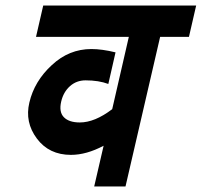

<svg xmlns="http://www.w3.org/2000/svg" viewBox="-20 -653 728 693"><path d="M201 -287Q192 -249 210.5 -230Q229 -211 268 -211Q322 -211 385 -259L445 -520H110L136 -633H688L662 -520H558L433 20H320L354 -127Q292 -94 236 -94Q157 -94 113 -153Q69 -212 86 -283Q104 -360 167 -418Q229 -476 310 -476Q348 -476 397 -464L371 -350Q336 -363 289 -363Q256 -363 232.5 -342Q209 -321 201 -287Z"/></svg>

Font: Miedinger
Style: Bold-Italic
Weight: 700
Italic angle: -13°
Version: Version 001.000